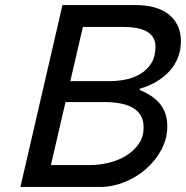

<svg xmlns="http://www.w3.org/2000/svg" viewBox="-20 -742 738 762"><path d="M228 -722H518Q557 -722 590 -713.5Q623 -705 647 -687Q671 -669 684.5 -642Q698 -615 698 -578Q698 -543 686 -513Q674 -483 652 -459Q630 -435 600 -417.5Q570 -400 535 -390L534 -385Q555 -377 575 -364.5Q595 -352 610.5 -335Q626 -318 635 -294.5Q644 -271 644 -241Q644 -192 620.5 -148Q597 -104 559 -71Q521 -38 473.5 -19Q426 0 377 0H61ZM416 -420Q449 -420 481.5 -427Q514 -434 539.5 -450Q565 -466 581 -492Q597 -518 597 -557Q597 -595 566 -615Q535 -635 468 -635H309L259 -420ZM339 -87Q374 -87 411.5 -96Q449 -105 479.5 -123.5Q510 -142 530 -170Q550 -198 550 -236Q550 -265 538 -284.5Q526 -304 505 -315.5Q484 -327 455 -332Q426 -337 392 -337H240L182 -87Z"/></svg>

Font: Perun
Style: Italic
Weight: 400
Italic angle: -12°
Foundry: Copyright (c) Stefan Peev, Context Ltd, 2016
Version: Version 1.027